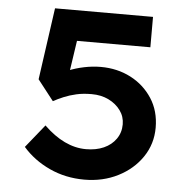

<svg xmlns="http://www.w3.org/2000/svg" viewBox="-51 -755 797 812"><g transform="rotate(5 347.0 -348.5)"><path d="M336 7Q256 7 188 -24.5Q120 -56 74 -109L153 -207Q196 -165 241 -143.5Q286 -122 332 -122Q375 -122 407.5 -136.5Q440 -151 459 -178Q478 -205 478 -240Q478 -273 459 -299Q440 -325 408.5 -340.5Q377 -356 336 -356Q300 -356 271.5 -349.5Q243 -343 219 -333Q195 -323 175 -312L107 -399L150 -704H566V-575H226L261 -619L228 -397L182 -420Q198 -434 228 -446.5Q258 -459 294 -466.5Q330 -474 365 -474Q435 -474 492 -444.5Q549 -415 583.5 -362Q618 -309 618 -238Q618 -169 580.5 -113.5Q543 -58 479 -25.5Q415 7 336 7Z"/></g></svg>

Font: Lexend Giga SemiBold
Style: Regular
Weight: 600
Designer: Bonnie Shaver-Troup, Thomas Jockin
Foundry: Lexend
Version: Version 1.007